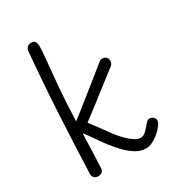

<svg xmlns="http://www.w3.org/2000/svg" viewBox="-195 -939 981 1068"><g transform="rotate(-30 295.0 -405.0)"><path d="M132 -787Q134 -803 143.5 -811.5Q153 -820 168 -820Q187 -820 193.5 -808.5Q200 -797 200 -779Q200 -750 193.5 -688Q187 -626 179 -532.5Q171 -439 167 -316Q175 -322 198.5 -340.5Q222 -359 254 -384.5Q286 -410 321 -438Q356 -466 388 -491.5Q420 -517 442 -535Q449 -541 455 -543.5Q461 -546 467 -546Q475 -546 481 -543.5Q487 -541 491.5 -536.5Q496 -532 498 -526Q500 -520 500 -513Q500 -505 497 -498Q494 -491 487 -485Q472 -473 445.5 -453Q419 -433 387 -408Q355 -383 322.5 -357.5Q290 -332 262.5 -311.5Q235 -291 218 -278Q234 -258 259 -223.5Q284 -189 308 -156Q326 -132 348.5 -109Q371 -86 393 -71.5Q415 -57 433 -57Q452 -57 469.5 -74.5Q487 -92 499 -107Q506 -116 512.5 -121Q519 -126 527 -126Q536 -126 543.5 -122Q551 -118 556 -111.5Q561 -105 561 -95Q561 -86 555.5 -76.5Q550 -67 541 -57Q529 -41 510.5 -26Q492 -11 471 -1Q450 9 429 9Q395 9 363 -11Q331 -31 303 -61Q275 -91 251 -122Q225 -157 204 -188Q183 -219 165 -241Q164 -188 161.5 -133.5Q159 -79 157 -25Q157 -7 147 1.5Q137 10 121 10Q107 10 97 1.5Q87 -7 87 -25Q94 -217 104.5 -409Q115 -601 132 -787Z"/></g></svg>

Font: Playpen Sans Light
Style: Regular
Weight: 300
Designer: Laura Meseguer, Veronika Burian, José Scaglione
Foundry: TypeTogether
Version: Version 1.001